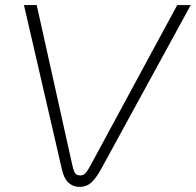

<svg xmlns="http://www.w3.org/2000/svg" viewBox="-20 -720 768 753"><path d="M292 13Q266 13 248 -4Q230 -21 222 -59L74 -700H124L263 -75Q267 -56 272.5 -44Q278 -32 295 -32Q309 -32 318 -44Q327 -56 337 -75L675 -700H728L376 -56Q356 -20 337.5 -3.5Q319 13 292 13Z"/></svg>

Font: MuseoModerno ExtraLight
Style: Italic
Weight: 250
Italic angle: -9°
Designer: Pablo Cosgaya, Héctor Gatti, Marcela Romero, and the Authors of The MuseoModerno Project.
Foundry: Omnibus-Type Team
Version: Version 1.003